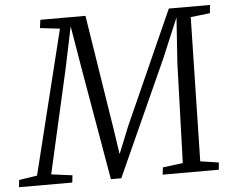

<svg xmlns="http://www.w3.org/2000/svg" viewBox="-84 -804 1041 865"><g transform="rotate(-5 436.0 -371.5)"><path d="M-32.5 0 -29 -32.5 53 -45 213.5 -695.5 124 -706 129 -743H333L415 -223L432 -109L481 -230.5L710 -743H896.5L892.5 -706L805 -696L791 -45L874 -32.5L871 0H617L621 -32.5L712 -44L727 -496L741 -700.5L665 -520L430 0H383L295 -508L262.5 -701.5L221.5 -506L117 -45L212 -32.5L208.5 0Z"/></g></svg>

Font: Merriweather 36pt Light
Style: Italic
Weight: 300
Italic angle: -7.8°
Version: Version 2.101